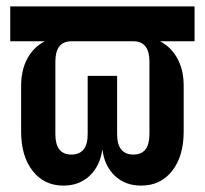

<svg xmlns="http://www.w3.org/2000/svg" viewBox="-20 -570 640 600"><path d="M178 10Q118 10 82 -36Q46 -82 46 -159V-302Q46 -351 65.5 -387Q85 -423 120 -441H12V-550H588V-441H480Q515 -423 534.5 -387Q554 -351 554 -302V-159Q554 -82 518 -36Q482 10 421 10Q371 10 338.5 -21Q306 -52 300 -104Q293 -52 260.5 -21Q228 10 178 10ZM203 -87Q254 -87 254 -151V-333H346V-151Q346 -87 397 -87Q447 -87 447 -151V-377Q447 -441 397 -441H203Q153 -441 153 -377V-151Q153 -87 203 -87Z"/></svg>

Font: Pitagon Sans Mono
Style: Bold
Weight: 700
Monospace: yes
Designer: Travis Tran
Foundry: Pitagon
Version: Version 1.001; ttfautohint (v1.8.4.7-5d5b);gftools[0.9.26]